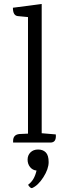

<svg xmlns="http://www.w3.org/2000/svg" viewBox="-20 -718 326 967"><path d="M234 0H46V-8Q46 -40 78 -43L121 -45V-632L69 -637Q45 -640 45 -679L190 -698V-47L261 -41Q265 0 234 0ZM142 229Q137 231 129.5 223.5Q122 216 122 212Q153 190 164 141Q144 139 131.5 123.5Q119 108 119 86Q119 64 133.5 49.5Q148 35 172 35Q196 35 210.5 49.5Q225 64 225 98.5Q225 133 198.5 174.5Q172 216 142 229Z"/></svg>

Font: Karma
Style: Regular
Weight: 400
Designer: Joana Correia
Foundry: Indian Type Foundry
Version: Version 1.202;PS 1.0;hotconv 1.0.78;makeotf.lib2.5.61930; tt